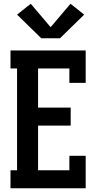

<svg xmlns="http://www.w3.org/2000/svg" viewBox="-20 -1004 540 1024"><path d="M36 0V-96H71V-639H36V-735H437V-562H350V-639H183V-430H357V-334H183V-96H350V-173H437V0ZM200 -800 71 -926 144 -984 250 -859 356 -984 429 -926 300 -800Z"/></svg>

Font: Iosevka Slab
Style: Bold
Weight: 700
Monospace: yes
Designer: Belleve Invis
Foundry: Belleve Invis
Version: Version 11.1.1; ttfautohint (v1.8.3)